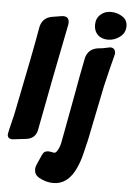

<svg xmlns="http://www.w3.org/2000/svg" viewBox="-101 -816 745 1080"><g transform="rotate(5 272.0 -275.5)"><path d="M478 -612Q441 -612 419.5 -633Q398 -654 398 -689Q398 -725 422 -747Q446 -769 481 -769Q516 -769 545.5 -750.5Q575 -732 575 -696Q575 -658 544 -635Q513 -612 478 -612ZM-8 -7Q-37 -7 -37 -32Q-37 -41 -11 -145Q64 -511 88 -652Q101 -702 150 -712L205 -721L216 -722Q248 -722 249 -690L248 -677Q187 -374 130 -71Q120 -23 69 -16ZM241 218Q198 218 157 194Q133 179 133 150Q133 136 140 121L164 67Q172 50 181 46.5Q190 43 198 43Q207 43 217.5 45.5Q228 48 232 48Q243 48 253 27Q263 10 268 -18L317 -282Q336 -391 358 -500Q372 -549 422 -558L455 -562Q490 -570 494 -570Q523 -570 524 -540Q524 -533 521 -523Q507 -472 478 -349Q446 -195 415 -40Q405 1 395.5 41Q386 81 368 121Q324 218 241 218Z"/></g></svg>

Font: Bangerz
Style: Bold
Weight: 700
Designer: vernon adams
Foundry: Vernon Adams
Version: Version 2.10;February 7, 2025;FontCreator 13.0.0.2683 64-bit